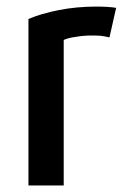

<svg xmlns="http://www.w3.org/2000/svg" viewBox="-20 -570 403 590"><path d="M336.9 -545.9Q325.2 -547.9 309.6 -548.8Q293.9 -549.8 276.4 -549.8Q215.8 -549.8 161.1 -539.1Q106.4 -528.3 67.4 -511.7Q67.4 -341.8 67.4 0Q94.7 0 175.8 0Q175.8 -111.3 175.8 -447.3Q191.4 -454.1 214.8 -457Q237.3 -460.9 260.7 -460.9Q276.4 -460.9 290 -460Q303.7 -458 316.4 -455.1Q323.2 -485.4 336.9 -545.9Z"/></svg>

Font: DaxlinePro-Medium
Style: Medium
Weight: 400
Designer: Hans Reichel
Version: Version 7.502; 2006